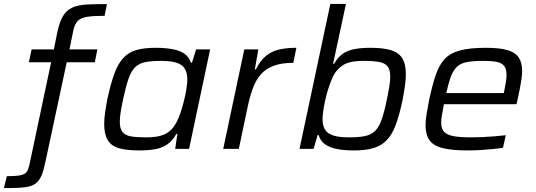

<svg xmlns="http://www.w3.org/2000/svg" viewBox="-83 -763 2745 984"><path d="M-63 201 -48 140Q0 140 22.5 135Q45 130 53.5 118Q62 106 67 85L179 -444H65L79 -510H193L210 -594Q219 -637 231.5 -664.5Q244 -692 262.5 -708Q281 -724 308 -731.5Q335 -739 374 -740.5Q413 -742 465 -742L453 -682Q394 -682 362 -676.5Q330 -671 315 -655Q300 -639 293 -608L273 -510H416L403 -444H259L149 70Q141 109 131 133.5Q121 158 106 172Q91 186 68.5 192Q46 198 14 199.5Q-18 201 -63 201Z M631 8Q566 8 526.5 -3.5Q487 -15 469 -45Q451 -75 451 -128Q451 -153 455.5 -185.5Q460 -218 468 -259Q485 -336 503.5 -386.5Q522 -437 549 -466Q576 -495 615.5 -506.5Q655 -518 714 -518Q764 -518 801.5 -511Q839 -504 862.5 -487.5Q886 -471 895 -442H901L922 -510H994L886 0H815L826 -77H821Q801 -41 773.5 -22.5Q746 -4 710.5 2Q675 8 631 8ZM663 -59Q706 -59 733.5 -65.5Q761 -72 780 -86Q799 -100 813 -122Q824 -138 833.5 -162Q843 -186 851 -213.5Q859 -241 865 -268.5Q871 -296 874 -319Q877 -342 877 -356Q877 -408 846.5 -429.5Q816 -451 743 -451Q693 -451 661 -444.5Q629 -438 609 -418Q589 -398 575.5 -359Q562 -320 548 -255Q540 -218 535.5 -189Q531 -160 531 -139Q531 -105 544 -87.5Q557 -70 586 -64.5Q615 -59 663 -59Z M1061 0 1169 -510H1241L1223 -407H1228Q1251 -453 1280.5 -477Q1310 -501 1349 -509.5Q1388 -518 1436 -518L1420 -441Q1360 -441 1320 -426Q1280 -411 1255 -383Q1230 -355 1215 -316Q1200 -277 1189 -228L1141 0Z M1731 8Q1683 8 1645.5 1Q1608 -6 1583.5 -23Q1559 -40 1550 -71H1545L1524 0H1452L1610 -743H1690L1624 -436H1629Q1649 -471 1675.5 -488.5Q1702 -506 1737 -512Q1772 -518 1816 -518Q1881 -518 1920.5 -506Q1960 -494 1978.5 -464.5Q1997 -435 1997 -382Q1997 -357 1992.5 -324.5Q1988 -292 1980 -250Q1964 -173 1945 -122.5Q1926 -72 1898.5 -44Q1871 -16 1831 -4Q1791 8 1731 8ZM1704 -59Q1755 -59 1787 -65.5Q1819 -72 1839 -91.5Q1859 -111 1873 -150.5Q1887 -190 1900 -255Q1908 -293 1912.5 -321.5Q1917 -350 1917 -370Q1917 -405 1904 -422Q1891 -439 1862 -445Q1833 -451 1784 -451Q1742 -451 1715 -445Q1688 -439 1669.5 -425.5Q1651 -412 1635 -391Q1625 -376 1615 -351.5Q1605 -327 1596.5 -298.5Q1588 -270 1582 -241.5Q1576 -213 1573 -189.5Q1570 -166 1570 -153Q1570 -101 1601 -80Q1632 -59 1704 -59Z M2314 8Q2233 8 2185.5 -4Q2138 -16 2118 -44.5Q2098 -73 2098 -121Q2098 -147 2103.5 -180.5Q2109 -214 2117 -254Q2133 -328 2150 -378.5Q2167 -429 2195.5 -460Q2224 -491 2274.5 -504.5Q2325 -518 2406 -518Q2478 -518 2518.5 -506Q2559 -494 2576 -467.5Q2593 -441 2593 -398Q2593 -383 2590 -361Q2587 -339 2582 -312.5Q2577 -286 2570 -255L2564 -229H2192Q2187 -200 2182.5 -176.5Q2178 -153 2178 -135Q2178 -105 2192 -88.5Q2206 -72 2240 -65.5Q2274 -59 2334 -59Q2360 -59 2391 -60.5Q2422 -62 2453 -64.5Q2484 -67 2509 -70L2495 -6Q2473 -2 2442.5 1Q2412 4 2378.5 6Q2345 8 2314 8ZM2204 -286H2499L2502 -301Q2507 -326 2510 -344.5Q2513 -363 2513 -378Q2513 -410 2500.5 -425.5Q2488 -441 2462 -446Q2436 -451 2395 -451Q2343 -451 2310.5 -445Q2278 -439 2259 -421Q2240 -403 2228 -371Q2216 -339 2204 -286Z"/></svg>

Font: Saira SemiExpanded
Style: Italic
Weight: 400
Width: 6
Italic angle: -12°
Designer: Hector Gatti with collaboration of the Omnibus-Type team
Foundry: Omnibus-Type
Version: Version 1.101